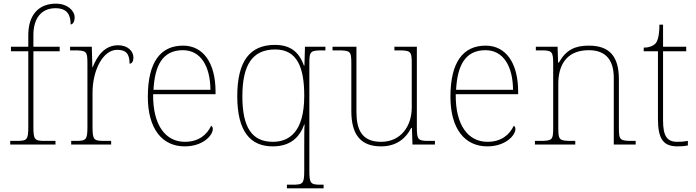

<svg xmlns="http://www.w3.org/2000/svg" viewBox="-20 -792 3816 1052"><path d="M36 0H284V-20H230C170 -20 163 -24 163 -98V-511H307V-536H163V-600C163 -691 206 -747 284 -747C351 -747 367 -707 367 -658C377 -658 389 -670 389 -697C389 -733 350 -772 286 -772C191 -772 135 -709 135 -600V-536H40V-511H135V-98C135 -24 128 -20 68 -20H36Z M370 0H589V-20H554C494 -20 487 -24 487 -98V-284C487 -407 544 -519 622 -519C667 -519 690 -501 690 -443C704 -443 711 -458 711 -476C711 -514 678 -544 627 -544C551 -544 511 -482 488 -424H486L483 -536H364V-516H382C455 -516 459 -512 459 -442V-98C459 -24 452 -20 392 -20H370Z M992 10C1093 10 1146 -51 1146 -85C1146 -94 1143 -99 1137 -103C1114 -54 1069 -15 993 -15C889 -15 817 -103 819 -276H1161V-290C1161 -448 1093 -542 983 -542C859 -542 790 -451 790 -262C790 -87 868 10 992 10ZM1133 -300H821C828 -432 870 -517 982 -517C1080 -517 1132 -429 1133 -300Z M1552 240H1753V220H1742C1682 220 1675 216 1675 142V-442C1675 -512 1679 -516 1752 -516H1763V-536H1651L1648 -433H1645C1619 -507 1571 -546 1486 -546C1350 -546 1280 -458 1280 -265C1280 -73 1351 10 1474 10C1571 10 1621 -39 1647 -110H1649C1647 -92 1647 -35 1647 31V142C1647 216 1640 220 1580 220H1552ZM1475 -15C1361 -15 1308 -93 1308 -264C1308 -438 1364 -521 1488 -521C1608 -521 1647 -423 1647 -267C1647 -65 1561 -15 1475 -15Z M2068 10C2157 10 2207 -39 2233 -91H2237L2240 0H2363V-20H2331C2271 -20 2264 -25 2264 -94V-536H2141V-516H2159C2232 -516 2236 -512 2236 -442V-202C2236 -104 2179 -15 2068 -15C1959 -15 1933 -86 1933 -181V-536H1802V-516H1828C1901 -516 1905 -512 1905 -442V-184C1905 -52 1958 10 2068 10Z M2650 10C2751 10 2804 -51 2804 -85C2804 -94 2801 -99 2795 -103C2772 -54 2727 -15 2651 -15C2547 -15 2475 -103 2477 -276H2819V-290C2819 -448 2751 -542 2641 -542C2517 -542 2448 -451 2448 -262C2448 -87 2526 10 2650 10ZM2791 -300H2479C2486 -432 2528 -517 2640 -517C2738 -517 2790 -429 2791 -300Z M2911 0H3132V-20H3116C3043 -20 3039 -24 3039 -94V-334C3039 -423 3075 -517 3206 -517C3307 -517 3343 -454 3343 -365V0H3463V-20H3448C3375 -20 3371 -24 3371 -94V-357C3371 -482 3321 -542 3206 -542C3132 -542 3082 -520 3042 -449H3038L3035 -536H2916V-516H2944C3004 -516 3011 -511 3011 -442V-94C3011 -24 3007 -20 2934 -20H2911Z M3692 10C3710 10 3728 9 3749 5V-20C3728 -16 3713 -15 3691 -15C3635 -15 3613 -46 3613 -132V-511H3740V-536H3613V-657H3593C3593 -592 3582 -563 3569 -551C3556 -539 3535 -531 3507 -531V-511H3585V-141C3585 -30 3615 10 3692 10Z"/></svg>

Font: Noto Serif Sinhala Thin
Style: Regular
Weight: 100
Designer: Jelle Bosma - Monotype Design Team
Foundry: Monotype Imaging Inc.
Version: Version 2.007